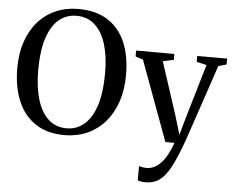

<svg xmlns="http://www.w3.org/2000/svg" viewBox="-63 -828 1407 1155"><g transform="rotate(5 640.5 -250.0)"><path d="M350 11.5Q242 12 170.5 -35.8Q99 -83.5 63.8 -168.8Q28.5 -254 28.5 -365Q28.5 -454.5 52.8 -525.8Q77 -597 122 -647.8Q167 -698.5 228.8 -725.2Q290.5 -752 365.5 -752Q472 -751.5 543 -705.8Q614 -660 649 -576.8Q684 -493.5 684 -381.5Q684 -292.5 659.8 -220.2Q635.5 -148 591 -96.5Q546.5 -45 485.2 -17.2Q424 10.5 350 11.5ZM355 -30.5Q416.5 -30.5 462 -69.8Q507.5 -109 532.5 -187.2Q557.5 -265.5 557.5 -381.5Q557.5 -482 534.8 -555.8Q512 -629.5 467.2 -669.8Q422.5 -710 357 -710Q295.5 -710 250.2 -672Q205 -634 180 -557.5Q155 -481 155 -365Q155 -262 177.8 -187Q200.5 -112 245 -71.2Q289.5 -30.5 355 -30.5ZM858 251.5Q842 251.5 829.2 249.5Q816.5 247.5 809.5 243.5V157.5Q816.5 161 829.8 163Q843 165 857 165Q881 165 902.5 154Q924 143 943.5 122Q963 101 979.5 70.2Q996 39.5 1010 0H955L777 -482.5L731.5 -497V-533L962.5 -532.5V-497L897 -483L1000 -167L1035 -51L1067.5 -166L1161 -483L1100.5 -497V-532.5H1281V-497L1232 -483Q1206.5 -406.5 1182.8 -336.8Q1159 -267 1139 -207.2Q1119 -147.5 1103.2 -101Q1087.5 -54.5 1077 -24.5Q1066.5 5.5 1062.5 15.5Q1033 94 1004.8 146.8Q976.5 199.5 941.8 225.5Q907 251.5 858 251.5Z"/></g></svg>

Font: Merriweather 72pt Medium
Style: Regular
Weight: 500
Version: Version 2.100